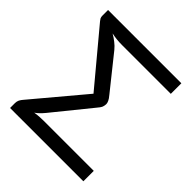

<svg xmlns="http://www.w3.org/2000/svg" viewBox="-193 -855 993 993"><g transform="rotate(45 304.0 -358.5)"><path d="M214.8 -639.6Q191.4 -639.6 172.9 -641.6Q154.3 -643.6 135.7 -647.5Q156.2 -635.7 171.9 -623Q188.5 -610.4 202.1 -593.8Q250 -533.2 346.7 -413.1Q362.3 -394.5 366.2 -384.8Q371.1 -374 371.1 -366.2Q371.1 -356.4 367.2 -344.7Q362.3 -333 346.7 -315.4Q292 -248 183.6 -114.3Q169.9 -97.7 159.2 -87.9Q149.4 -78.1 138.7 -71.3Q157.2 -74.2 172.9 -75.2Q189.5 -76.2 203.1 -76.2Q325.2 -76.2 569.3 -76.2Q569.3 -56.6 569.3 0Q435.5 0 33.2 0Q33.2 -8.8 33.2 -36.1Q33.2 -47.9 38.1 -58.6Q43.9 -69.3 50.8 -77.1Q129.9 -170.9 286.1 -357.4Q226.6 -429.7 44.9 -646.5Q40 -652.3 36.1 -659.2Q33.2 -667 33.2 -674.8Q33.2 -688.5 33.2 -716.8Q167 -716.8 569.3 -716.8Q569.3 -697.3 569.3 -639.6Q480.5 -639.6 214.8 -639.6Z"/></g></svg>

Font: Lato
Style: Regular
Weight: 400
Designer: Lukasz Dziedzic with Adam Twardoch and Botio Nikoltchev
Version: Version 2.015; 2015-08-06; http://www.latofonts.com/